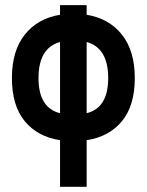

<svg xmlns="http://www.w3.org/2000/svg" viewBox="-20 -532 565 740"><path d="M211.4 -95.7V-370.1Q128.4 -347.2 128.4 -231Q128.4 -116.2 211.4 -95.7ZM314 -370.1V-95.7Q397 -116.2 397 -231Q397 -347.2 314 -370.1ZM314 188H211.4V8.3Q125 -4.9 75.4 -64.9Q25.9 -125 25.9 -231Q25.9 -335.9 75.4 -398.4Q125 -460.9 211.4 -475.1V-512.2H314V-475.1Q400.4 -460.9 450 -398.4Q499.5 -335.9 499.5 -231Q499.5 -125 450 -64.9Q400.4 -4.9 314 8.3Z"/></svg>

Font: Anka/Coder Condensed
Style: Bold
Weight: 700
Width: 4
Monospace: yes
Version: Version 001.100